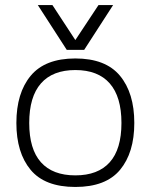

<svg xmlns="http://www.w3.org/2000/svg" viewBox="-20 -727 598 762"><path d="M130 -707H188L279 -568L371 -707H429L314 -529H245ZM45 -239Q45 -358 102 -426.5Q159 -495 279 -495Q399 -495 456 -426.5Q513 -358 513 -239Q513 -121 456.5 -53Q400 15 279 15Q158 15 101.5 -53Q45 -121 45 -239ZM462 -239Q462 -343 415.5 -396Q369 -449 279 -449Q189 -449 142.5 -396Q96 -343 96 -239Q96 -135 142.5 -83Q189 -31 279 -31Q369 -31 415.5 -83Q462 -135 462 -239Z"/></svg>

Font: Pridi ExtraLight
Style: Regular
Weight: 275
Designer: Katatrad Team
Foundry: CadsonDemak
Version: Version 1.001